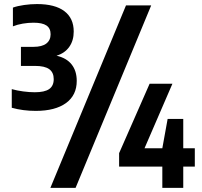

<svg xmlns="http://www.w3.org/2000/svg" viewBox="-20 -834 968 922"><path d="M348.5 -445.5Q348.5 -376.5 296.8 -339Q245 -301.5 151.5 -301.5Q90.5 -301.5 36.5 -316.5V-406Q61.5 -399 91.2 -395Q121 -391 147 -391Q194 -391 216 -406.2Q238 -421.5 238 -454Q238 -486 216.5 -501.8Q195 -517.5 148 -517.5H80.5V-609H140Q182 -609 202.5 -625Q223 -641 223 -669.5Q223 -698 203.2 -711.5Q183.5 -725 141 -725Q115.5 -725 89.2 -720.5Q63 -716 42 -707.5V-797.5Q64 -805.5 95.8 -810Q127.5 -814.5 157.5 -814.5Q244 -814.5 289 -780.5Q334 -746.5 334 -682.5Q334 -639 312.5 -608.8Q291 -578.5 251.5 -566.5Q299.5 -555.5 324 -524.5Q348.5 -493.5 348.5 -445.5ZM222 68 585 -808H706L343 68ZM915.5 -122V-34H860V68H759.5V-34H552V-98.5L698.5 -432H808L674 -122H759.5L785 -263H860V-122Z"/></svg>

Font: Encode Sans Condensed
Style: Bold
Weight: 700
Width: 3
Designer: Multiple Designers
Foundry: Impallari Type
Version: Version 2.000